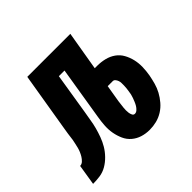

<svg xmlns="http://www.w3.org/2000/svg" viewBox="-182 -664 817 817"><g transform="rotate(-45 226.5 -256.0)"><path d="M286 8Q263 8 242 1.5Q221 -5 204.5 -19Q188 -33 179 -53Q170 -73 166 -95Q162 -117 163.5 -140.5Q165 -164 169 -187L208 -427H174L144 -241Q140 -221 137 -200.5Q134 -180 128.5 -159.5Q123 -139 115.5 -118.5Q108 -98 97 -79.5Q86 -61 70 -44.5Q54 -28 35 -17Q16 -6 -5 -3Q-26 0 -47 0L-32 -93Q-22 -93 -14 -100.5Q-6 -108 -0.5 -117Q5 -126 9 -135.5Q13 -145 15.5 -154.5Q18 -164 20 -174Q22 -184 24 -193Q26 -210 28.5 -227Q31 -244 34 -261L77 -520H336L306 -343H320Q344 -343 366 -337.5Q388 -332 405.5 -319.5Q423 -307 433.5 -288Q444 -269 449 -247.5Q454 -226 453.5 -203Q453 -180 449 -157Q445 -136 439.5 -116Q434 -96 424 -77.5Q414 -59 399.5 -42Q385 -25 366.5 -13.5Q348 -2 327.5 3Q307 8 287 8ZM290 -85Q298 -85 305 -91.5Q312 -98 316.5 -105.5Q321 -113 324.5 -121.5Q328 -130 331 -138Q334 -146 336 -154.5Q338 -163 339 -172Q340 -179 341 -187Q342 -195 342 -202.5Q342 -210 342 -217.5Q342 -225 339.5 -232Q337 -239 332.5 -244.5Q328 -250 321 -250H291L278 -172Q277 -163 276 -155Q275 -147 274 -139Q273 -131 273 -123Q273 -115 274 -107.5Q275 -100 278.5 -92.5Q282 -85 290 -85Z"/></g></svg>

Font: Iosevka SS18 Heavy
Style: Italic
Weight: 900
Italic angle: -9°
Monospace: yes
Designer: Belleve Invis
Foundry: Belleve Invis
Version: Version 25.1.1; ttfautohint (v1.8.4)